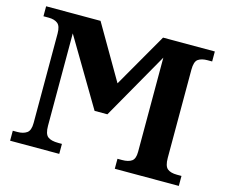

<svg xmlns="http://www.w3.org/2000/svg" viewBox="-101 -850 1153 985"><g transform="rotate(15 476.0 -357.0)"><path d="M28 0V-53H53Q83 -53 102 -66Q121 -79 121 -119V-594Q121 -634 103.5 -647.5Q86 -661 56 -661H28V-714H317L484 -427L649 -714H924V-661H900Q868 -661 850 -648.5Q832 -636 832 -593V-124Q832 -81 849 -67Q866 -53 900 -53H924V0H584V-53H608Q642 -53 659.5 -65.5Q677 -78 677 -115V-615L475 -260H407L196 -615V-124Q196 -81 213.5 -67Q231 -53 270 -53H289V0Z"/></g></svg>

Font: Noto Serif
Style: Bold
Weight: 700
Designer: Monotype Design Team
Foundry: Monotype Imaging Inc.
Version: Version 2.014